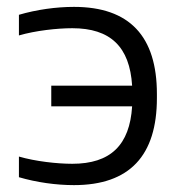

<svg xmlns="http://www.w3.org/2000/svg" viewBox="-20 -529 520 558"><path d="M436 -244V-256C436 -423 357 -509 195 -509C143 -509 86 -501 35 -486V-426C83 -440 146 -447 190 -447C301 -447 357 -393 364 -280H129V-220H364C357 -107 301 -53 190 -53C146 -53 83 -60 35 -74V-14C86 1 143 9 195 9C357 9 436 -77 436 -244Z"/></svg>

Font: LT Wave Alt Light
Style: Regular
Weight: 300
Designer: Daniel Lyons
Version: Version 2.5 (Glyphs App)